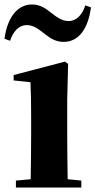

<svg xmlns="http://www.w3.org/2000/svg" viewBox="-34 -837 426 857"><path d="M347 -813C332 -769 307 -743 272 -743C239 -743 214 -765 189 -784C168 -801 143 -817 109 -817C44 -817 -1 -760 -14 -664L11 -655C26 -699 51 -725 86 -725C119 -725 144 -702 169 -683C190 -667 214 -650 250 -650C315 -650 359 -705 372 -804ZM266 -392 270 -552 256 -562 27 -502V-478L102 -470C104 -423 105 -384 105 -318V-238C105 -182 104 -96 103 -37L37 -31V0H329V-31L268 -37C267 -95 266 -182 266 -238Z"/></svg>

Font: Noto Serif KR Black
Style: Regular
Weight: 900
Version: Version 1.001;PS 1.001;hotconv 16.6.54;makeotf.lib2.5.65590